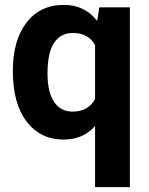

<svg xmlns="http://www.w3.org/2000/svg" viewBox="-20 -558 605 781"><path d="M32.2 -269Q32.2 -393.6 87.6 -465.8Q143.1 -538.1 239.7 -538.1Q324.7 -538.1 375 -473.1L384.3 -528.3H508.3V203.1H366.7V-45.4Q317.9 9.8 238.8 9.8Q144.5 9.8 88.4 -63.5Q32.2 -136.7 32.2 -269ZM173.3 -258.8Q173.3 -183.1 200 -143.6Q226.6 -104 274.9 -104Q339.8 -104 366.7 -155.8V-374Q340.3 -423.8 275.9 -423.8Q227.1 -423.8 200.2 -384.3Q173.3 -344.7 173.3 -258.8Z"/></svg>

Font: RobotoInd
Style: Bold
Weight: 700
Designer: Google
Version: Version 2.001150; 2014